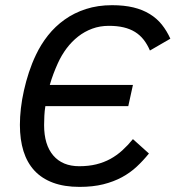

<svg xmlns="http://www.w3.org/2000/svg" viewBox="-20 -710 680 744"><path d="M557.1 -115.2Q535.2 -87.9 509.8 -64.2Q484.4 -40.5 452.4 -23.2Q420.4 -5.9 380.1 4.2Q339.8 14.2 288.1 14.2Q229 14.2 185.5 -2Q142.1 -18.1 113.5 -48.8Q85 -79.6 71 -124.3Q57.1 -168.9 57.1 -226.1Q57.1 -256.8 61 -290.8Q64.9 -324.7 72.8 -359.6Q80.6 -394.5 92 -429.4Q103.5 -464.4 119.1 -497.1Q138.2 -537.6 166 -572.8Q193.8 -607.9 230.5 -634Q267.1 -660.2 313 -675Q358.9 -689.9 414.1 -689.9Q460.9 -689.9 497.1 -681.2Q533.2 -672.4 560.5 -655.5Q587.9 -638.7 607.2 -614.5Q626.5 -590.3 640.1 -560.1L561 -514.2Q550.8 -538.1 536.6 -556.2Q522.5 -574.2 503.2 -586.2Q483.9 -598.1 459 -604Q434.1 -609.9 401.9 -609.9Q367.2 -609.9 337.4 -598.9Q307.6 -587.9 282.7 -568.4Q257.8 -548.8 238 -522.5Q218.3 -496.1 204.1 -464.8Q194.8 -444.3 187 -423.6Q179.2 -402.8 172.9 -380.9H495.1L477.1 -298.8H155.8Q152.8 -280.3 151.9 -261.7Q150.9 -243.2 150.9 -225.1Q150.9 -148.9 186.5 -107.4Q222.2 -65.9 287.1 -65.9Q323.2 -65.9 353 -73.2Q382.8 -80.6 407.7 -94.2Q432.6 -107.9 454.1 -127.4Q475.6 -147 495.1 -170.9Z"/></svg>

Font: Clear Sans
Style: Italic
Weight: 400
Italic angle: -12°
Foundry: Intel Corporation
Version: Version 1.00